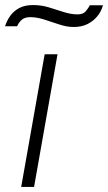

<svg xmlns="http://www.w3.org/2000/svg" viewBox="-47 -741 428 761"><path d="M37 0 130 -526H181L88 0ZM-27 -637Q-20 -659 -6.5 -678Q7 -697 29 -709Q51 -721 85 -721Q116 -721 146 -712Q176 -703 205 -693.5Q234 -684 261 -684Q283 -684 293.5 -697Q304 -710 309 -720H361Q355 -697 339.5 -677.5Q324 -658 300.5 -646Q277 -634 245 -634Q218 -634 188 -644Q158 -654 128.5 -663.5Q99 -673 73 -673Q49 -673 37 -660.5Q25 -648 21 -637Z"/></svg>

Font: Archivo Expanded Thin
Style: Italic
Weight: 250
Width: 7
Italic angle: -10°
Designer: Hector Gatti
Foundry: Omnibus-Type
Version: Version 2.001